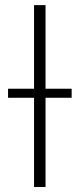

<svg xmlns="http://www.w3.org/2000/svg" viewBox="-20 -748 318 768"><path d="M162.1 -727.5V0H116.2V-727.5ZM12.2 -356.9V-393.1H266.6V-356.9Z"/></svg>

Font: Inter ExtraLight
Style: Regular
Weight: 250
Designer: Rasmus Andersson
Foundry: rsms
Version: Version 4.001;git-66647c0bb